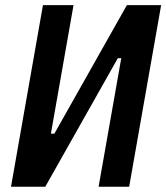

<svg xmlns="http://www.w3.org/2000/svg" viewBox="-20 -713 635 733"><path d="M22 0 144 -693.4H260.7L174.3 -202.6H187.5L464.4 -693.4H595.2L473.1 0H356.4L442.9 -490.7H429.7L152.8 0Z"/></svg>

Font: CaskaydiaCove NFP SemiBold
Style: Italic
Weight: 600
Italic angle: -10°
Designer: Aaron Bell
Foundry: Saja Typeworks
Version: Version 2111.001; VTT 6.35;Nerd Fonts 3.1.1